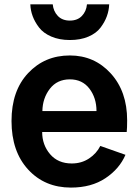

<svg xmlns="http://www.w3.org/2000/svg" viewBox="-20 -849 638 887"><path d="M33.2 -290Q33.2 -429.7 109.9 -511.2Q186.5 -592.8 302.7 -592.8Q416 -592.8 491.7 -509.8Q567.4 -426.8 567.4 -293Q567.4 -256.8 565.4 -239.3H174.8Q174.8 -179.7 211.4 -136.7Q248 -93.8 311.5 -93.8Q356.4 -93.8 391.1 -116.7Q425.8 -139.6 443.4 -174.8L559.6 -133.8Q532.2 -69.3 467.3 -25.9Q402.3 17.6 307.6 17.6Q186.5 17.6 109.9 -65.9Q33.2 -149.4 33.2 -290ZM175.8 -335.9H425.8Q425.8 -396.5 393.1 -439.5Q360.4 -482.4 302.7 -482.4Q244.1 -482.4 210.4 -439Q176.8 -395.5 175.8 -335.9ZM120.1 -829.1H223.6Q226.6 -796.9 247.1 -775.4Q267.6 -753.9 302.7 -753.9Q337.9 -753.9 358.4 -775.4Q378.9 -796.9 381.8 -829.1H484.4Q483.4 -800.8 473.6 -773.9Q463.9 -747.1 444.3 -721.2Q424.8 -695.3 388.2 -679.7Q351.6 -664.1 302.7 -664.1Q253.9 -664.1 216.8 -680.2Q179.7 -696.3 160.2 -722.2Q140.6 -748 130.9 -774.4Q121.1 -800.8 120.1 -829.1Z"/></svg>

Font: Gothic A1 ExtraBold
Style: Regular
Weight: 800
Designer: HanYang I&C Co.,Ltd.
Foundry: HanYang I&C Co.,Ltd.
Version: Version 2.50